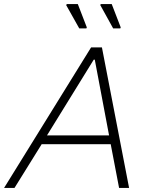

<svg xmlns="http://www.w3.org/2000/svg" viewBox="-39 -920 746 940"><path d="M-19 0 407 -688H460L593 0H544L503 -214H165L32 0ZM191 -257H495L425 -628H420ZM384 -781H349L285 -895L288 -900H342L386 -786ZM550 -781H515L452 -895L454 -900H508L552 -786Z"/></svg>

Font: Saira ExtraLight
Style: Italic
Weight: 200
Italic angle: -12°
Designer: Hector Gatti with collaboration of the Omnibus-Type team
Foundry: Omnibus-Type
Version: Version 1.100; ttfautohint (v1.8.3)